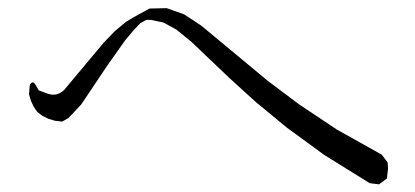

<svg xmlns="http://www.w3.org/2000/svg" viewBox="-20 -621 1040 481"><path d="M699.2 -300.8 621.1 -365.2 556.6 -423.8 459 -516.6 421.9 -546.9 389.6 -564.5 357.4 -571.3H346.7L331.1 -562.5L314.5 -544.9L293.9 -520.5L249 -457L183.6 -359.4L151.4 -325.2L135.7 -316.4L118.2 -318.4L101.6 -323.2L85.9 -331.1L73.2 -340.8L64.5 -353.5L57.6 -368.2L52.7 -384.8L54.7 -408.2Q62.5 -421.9 70.3 -406.2L77.1 -394.5L98.6 -386.7Q122.1 -377.9 140.6 -395.5L240.2 -514.6L268.6 -543.9L295.9 -566.4L313.5 -577.1L354.5 -599.6L397.5 -600.6L441.4 -585L484.4 -556.6L651.4 -418L729.5 -359.4L823.2 -296.9L936.5 -233.4L951.2 -213.9L952.1 -198.2L949.2 -173.8L929.7 -159.2L906.2 -162.1L793 -232.4Z"/></svg>

Font: B2 Hana
Style: Regular
Weight: 500
Version: 2020-08-05; (max)